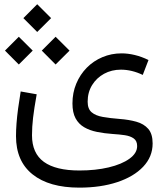

<svg xmlns="http://www.w3.org/2000/svg" viewBox="-20 -648 778 888"><path d="M666.8 -370.4Q635 -386 603.3 -393.6Q571.7 -401.2 542.4 -401.2Q495.1 -401.2 453.8 -383.7Q412.4 -366.3 381.4 -334.9Q350.5 -303.6 332.8 -261.3Q315.1 -219.1 315.1 -169.5Q315.1 -127.4 329.4 -100.9Q343.7 -74.5 369.2 -59.6Q394.7 -44.7 428.5 -37.9Q462.4 -31 501.5 -28.3Q531.8 -26.5 557.4 -22.7Q583.1 -18.8 598.7 -7.5Q614.3 3.7 614.3 27.7Q614.3 60.5 578.7 86.1Q543.1 111.8 482.6 126.2Q422.2 140.5 347.3 140.5Q238 140.5 183 100.7Q128 60.8 128 -22.4Q128 -60.7 132.9 -103.1Q137.8 -145.4 149.7 -211.9L75.7 -225Q68.7 -183 63.7 -146Q58.8 -109.1 56.4 -77.3Q54 -45.5 54 -18.3Q54 97.5 130.8 158.6Q207.5 219.8 346.9 219.8Q445.8 219.8 522.3 194.4Q598.7 169.1 642.3 123Q685.9 76.9 685.9 15.5Q685.9 -28.8 665.6 -52.1Q645.2 -75.4 610.7 -85Q576.1 -94.7 533.9 -97.8Q488.7 -101.3 455.4 -107.2Q422 -113.1 403.7 -128.8Q385.4 -144.5 385.4 -177.5Q385.4 -221 405.9 -254.3Q426.4 -287.7 461.3 -306.8Q496.3 -325.8 539.3 -325.8Q589.4 -325.8 640.3 -301.5ZM88.1 -564.2 152.1 -500.1 216.4 -564.2 152.1 -628.4ZM173.2 -413.9 237.2 -349.7 301.6 -413.9 237.2 -478ZM3 -413.9 67 -349.7 131.3 -413.9 67 -478Z"/></svg>

Font: Estedad-FD VF
Style: Regular
Weight: 100
Designer: Amin Abedi
Version: Version 7.3